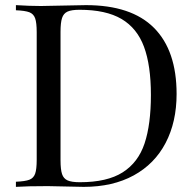

<svg xmlns="http://www.w3.org/2000/svg" viewBox="-20 -728 763 748"><path d="M291 -18.1Q397.5 -18.1 458 -56.6Q518.6 -95.2 543.2 -169.2Q567.9 -243.2 567.9 -358.2Q567.9 -473.1 541 -545.7Q514.2 -618.2 453.4 -654.1Q392.6 -689.9 290 -689.9Q258.8 -689.9 243.2 -682.9Q227.5 -675.8 221.7 -657.7Q215.8 -639.6 215.8 -604V-104Q215.8 -67.9 221.7 -50Q227.5 -32.2 243.4 -25.1Q259.3 -18.1 291 -18.1ZM123 -106V-602.1Q123 -639.6 116.9 -656.7Q110.8 -673.8 94.5 -680.2Q78.1 -686.5 42 -688V-708Q95.7 -704.6 139.6 -704.6L164.1 -705.1Q301.8 -708 314.9 -708Q491.7 -708 579.8 -619.6Q668 -531.2 668 -361.8Q668 -252.9 625.2 -171.1Q582.5 -89.4 501 -44.7Q419.4 0 306.2 0L166 -2.9Q84 -2.9 42 0V-20Q78.1 -21.5 94.5 -27.8Q110.8 -34.2 116.9 -51.3Q123 -68.4 123 -106Z"/></svg>

Font: PlayfairDisplay-Regular
Style: Regular
Weight: 400
Designer: Claus Eggers Sørensen
Foundry: Claus Eggers Sørensen
Version: Version 1.002;PS 001.002;hotconv 1.0.70;makeotf.lib2.5.58329